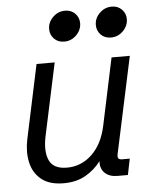

<svg xmlns="http://www.w3.org/2000/svg" viewBox="-54 -797 680 854"><g transform="rotate(-5 286.0 -370.0)"><path d="M196.3 11.7Q132.3 11.7 96.4 -17.8Q60.5 -47.4 50.3 -94.7Q40 -142.1 51.3 -196.3L121.6 -527.3H202.6L133.3 -202.6Q119.6 -136.7 137.9 -96.4Q156.2 -56.2 216.8 -56.2Q280.8 -56.2 328.4 -101.6Q376 -147 393.1 -228L456.5 -527.3H538.1L446.3 -98.6Q442.9 -83.5 447.3 -77.6Q451.7 -71.8 464.4 -71.8H498L483.4 0H436.5Q401.4 0 380.9 -19.3Q360.4 -38.6 362.8 -72.3Q335 -35.2 293.9 -11.7Q252.9 11.7 196.3 11.7ZM253.4 -615.7Q225.6 -615.7 208.3 -633.5Q190.9 -651.4 190.9 -676.8Q190.9 -707 213.9 -729.7Q236.8 -752.4 268.1 -752.4Q295.9 -752.4 313.2 -734.6Q330.6 -716.8 330.6 -691.4Q330.6 -661.6 307.9 -638.7Q285.2 -615.7 253.4 -615.7ZM461.9 -615.7Q434.1 -615.7 416.7 -633.5Q399.4 -651.4 399.4 -676.8Q399.4 -707 422.4 -729.7Q445.3 -752.4 476.6 -752.4Q504.4 -752.4 521.7 -734.6Q539.1 -716.8 539.1 -691.4Q539.1 -661.6 516.4 -638.7Q493.7 -615.7 461.9 -615.7Z"/></g></svg>

Font: Schibsted Grotesk
Style: Italic
Weight: 400
Italic angle: -12°
Designer: Bakken & Baeck AS, Henrik Kongsvoll
Foundry: Schibsted ASA
Version: Version 1.100; ttfautohint (v1.8.4.7-5d5b);gftools[0.9.25]